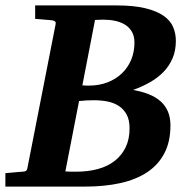

<svg xmlns="http://www.w3.org/2000/svg" viewBox="-35 -691 704 711"><path d="M616.2 -540Q616.2 -503.4 604 -475.1Q591.8 -446.8 570.6 -424.8Q549.3 -402.8 520.5 -386.5Q491.7 -370.1 458 -357.9Q490.7 -352.1 516.4 -341.8Q542 -331.5 559.8 -315.7Q577.6 -299.8 586.9 -277.8Q596.2 -255.9 596.2 -226.1Q596.2 -166.5 573.7 -123.5Q551.3 -80.6 510 -53.2Q468.8 -25.9 410.4 -12.9Q352.1 0 279.8 0H-15.1V-49.8Q-2.9 -50.8 8.3 -51.8Q19.5 -52.7 28.3 -53.7Q38.6 -54.7 47.9 -55.2Q56.2 -55.2 60.8 -57.9Q65.4 -60.5 66.9 -70.8L170.9 -601.1Q172.4 -609.4 168.2 -612.3Q164.1 -615.2 154.8 -616.2Q146 -616.7 136.2 -617.7Q127.9 -618.7 117.2 -619.4Q106.4 -620.1 95.2 -621.1V-670.9H397Q460.4 -670.9 502.7 -660.6Q544.9 -650.4 570.3 -632.8Q595.7 -615.2 606 -591.3Q616.2 -567.4 616.2 -540ZM444.8 -215.8Q444.8 -246.6 434.1 -266.6Q423.3 -286.6 405 -298.6Q386.7 -310.5 363 -315.2Q339.4 -319.8 313 -319.8Q286.1 -319.8 257.8 -316.9L207 -56.2Q217.8 -55.2 228.5 -55.2H247.1Q291.5 -55.2 327.9 -65.2Q364.3 -75.2 390.1 -95.5Q416 -115.7 430.4 -145.8Q444.8 -175.8 444.8 -215.8ZM462.9 -533.2Q462.9 -557.1 453.4 -573.5Q443.8 -589.8 428 -599.6Q412.1 -609.4 391.4 -613.8Q370.6 -618.2 348.1 -618.2Q339.8 -618.2 331.8 -617.7Q323.7 -617.2 316.9 -617.2L270 -375Q278.3 -374 285.2 -374H294.9Q332 -374 363 -386Q394 -397.9 416.3 -419.2Q438.5 -440.4 450.7 -469.5Q462.9 -498.5 462.9 -533.2Z"/></svg>

Font: Charis SIL Eur
Style: Bold Italic
Weight: 700
Italic angle: -11°
Foundry: SIL International
Version: Version 5.000